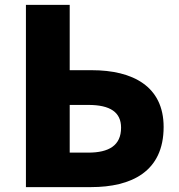

<svg xmlns="http://www.w3.org/2000/svg" viewBox="-20 -765 730 785"><path d="M86 0H352C517 0 649 -63 649 -246C649 -412 523 -478 355 -478H265V-745H86ZM265 -141V-336H341C431 -336 475 -306 475 -243C475 -170 425 -141 341 -141Z"/></svg>

Font: Noto Sans JP Black
Style: Regular
Weight: 900
Designer: Ryoko NISHIZUKA 西塚涼子 (kana, bopomofo & ideographs); Paul D. Hunt (Latin, Greek & Cyrillic); Sandoll Communications 산돌커뮤니
Foundry: Adobe
Version: Version 2.002;hotconv 1.0.116;makeotfexe 2.5.65601